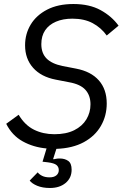

<svg xmlns="http://www.w3.org/2000/svg" viewBox="-20 -730 617 957"><path d="M341 -637Q294 -637 259 -622Q224 -607 205 -579Q186 -551 186 -510Q186 -465 212 -438.5Q238 -412 292 -401L359 -388Q433 -374 472.5 -329.5Q512 -285 512 -214Q512 -153 483 -102.5Q454 -52 398 -21.5Q342 9 261 12L245 62L247 64Q252 63 259.5 61.5Q267 60 278 60Q303 60 320 72Q337 84 337 116Q337 157 307 182Q277 207 229 207Q192 207 165.5 196Q139 185 128 170L168 129Q175 139 190 146.5Q205 154 227 154Q249 154 261 144Q273 134 273 118Q273 102 261.5 92.5Q250 83 218 79L192 76L212 10Q146 4 93 -25.5Q40 -55 11 -113L73 -158Q104 -106 149.5 -83.5Q195 -61 251 -61Q310 -61 350 -81Q390 -101 410.5 -135Q431 -169 431 -210Q431 -254 406 -282Q381 -310 325 -320L258 -333Q185 -347 145 -392Q105 -437 105 -504Q105 -561 133 -607.5Q161 -654 215 -682Q269 -710 346 -710Q426 -710 481.5 -679.5Q537 -649 571 -602L512 -553Q484 -592 442 -614.5Q400 -637 341 -637Z"/></svg>

Font: IBM Plex Sans
Style: Italic
Weight: 400
Italic angle: -11.31°
Designer: Mike Abbink, Paul van der Laan, Pieter van Rosmalen
Foundry: Bold Monday
Version: Version 3.201